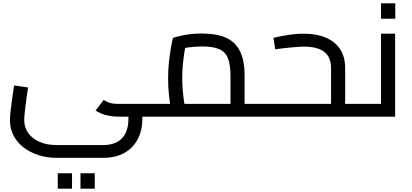

<svg xmlns="http://www.w3.org/2000/svg" viewBox="-20 -703 2481 1157"><path d="M319 248Q260 248 209.5 231Q159 214 121 184.5Q83 155 61.5 113.5Q40 72 40 22Q40 2 43.5 -30.5Q47 -63 52.5 -104Q58 -145 65 -188L149 -176Q139 -110 132.5 -56Q126 -2 126 21Q126 65 150.5 99Q175 133 218.5 152Q262 171 319 171H602Q677 171 715.5 130Q754 89 754 11V-23H838V12Q838 81 810.5 134.5Q783 188 730.5 218Q678 248 602 248ZM697 0Q662 0 626.5 -7.5Q591 -15 556 -37L605 -101Q619 -92 632 -86.5Q645 -81 660.5 -79Q676 -77 697 -77H891V0ZM891 0V-77Q904 -77 907.5 -67Q911 -57 911 -39Q911 -22 907.5 -11Q904 0 891 0ZM328 434V341H414V434ZM465 434V341H551V434Z M1454 0V-77H1562V0ZM884 0V-77H1427L1369 -35V-245Q1369 -313 1353.5 -352Q1338 -391 1300.5 -407Q1263 -423 1199 -423Q1157 -423 1116 -417.5Q1075 -412 1052 -402L1104 -454Q1098 -430 1092 -393.5Q1086 -357 1082 -315.5Q1078 -274 1078 -233Q1078 -191 1082 -150Q1086 -109 1091 -79.5Q1096 -50 1099 -38L1018 -15Q1014 -28 1008 -60Q1002 -92 997.5 -137Q993 -182 993 -233Q993 -282 998 -328.5Q1003 -375 1009.5 -413Q1016 -451 1022 -474Q1044 -483 1092.5 -492Q1141 -501 1199 -501Q1284 -501 1341 -476Q1398 -451 1426 -395Q1454 -339 1454 -245V0ZM884 0Q871 0 867.5 -11Q864 -22 864 -39Q864 -57 867.5 -67Q871 -77 884 -77ZM1562 0V-77Q1575 -77 1578.5 -67Q1582 -57 1582 -39Q1582 -22 1578.5 -11Q1575 0 1562 0Z M2060 0V-77H2168V0ZM1562 0V-77H2001L1975 -54V-293Q1975 -358 1934.5 -390Q1894 -422 1812 -422Q1786 -422 1738.5 -417.5Q1691 -413 1638 -406L1628 -475Q1669 -485 1717.5 -492.5Q1766 -500 1812 -500Q1888 -500 1944 -476Q2000 -452 2030 -406Q2060 -360 2060 -293V0ZM1562 0Q1549 0 1545.5 -11Q1542 -22 1542 -39Q1542 -57 1545.5 -67Q1549 -77 1562 -77ZM2168 0V-77Q2181 -77 2184.5 -67Q2188 -57 2188 -39Q2188 -22 2184.5 -11Q2181 0 2168 0Z M2168 0V-77H2317L2276 -43V-500H2361V0ZM2168 0Q2155 0 2151.5 -11Q2148 -22 2148 -39Q2148 -57 2151.5 -67Q2155 -77 2168 -77ZM2276 -590V-683H2362V-590Z"/></svg>

Font: Cairo Medium
Style: Regular
Weight: 500
Designer: Mohamed Gaber, Accademia di Belle Arti di Urbino
Foundry: Kief Type Foundry, Accademia di Belle Arti di Urbino
Version: Version 3.117